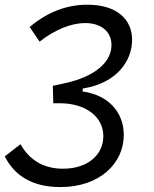

<svg xmlns="http://www.w3.org/2000/svg" viewBox="-38 -547 644 802"><path d="M214.8 234.4C378.9 234.4 480.5 134.3 479 14.6C478 -79.1 414.6 -147.9 312.5 -164.1H307.1L307.6 -177.2C451.2 -199.7 513.7 -293.9 513.7 -380.4C513.7 -469.2 446.8 -527.3 327.1 -527.3C241.7 -527.3 162.1 -498 85.9 -434.1L127.4 -373C191.4 -423.3 259.8 -450.7 317.9 -450.7C384.8 -450.7 427.7 -414.6 427.7 -358.9C427.7 -292.5 368.2 -236.3 261.7 -206.5C242.7 -201.7 212.4 -194.3 182.6 -188.5L184.6 -115.7H212.4C317.9 -115.7 392.6 -61 393.6 20C395 96.7 331.5 157.7 225.1 157.7C148.4 157.7 87.4 125.5 47.4 55.2L-18.1 106.4C22.9 186.5 95.7 234.4 214.8 234.4Z"/></svg>

Font: Cascadia Code PL SemiLight
Style: Italic
Weight: 350
Italic angle: -10°
Monospace: yes
Designer: Aaron Bell
Foundry: Saja Typeworks
Version: Version 2404.023